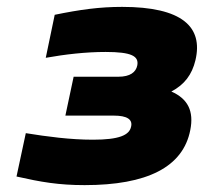

<svg xmlns="http://www.w3.org/2000/svg" viewBox="-20 -529 593 558"><path d="M324 -306H194L170 -193H311C349 -193 366 -182 361 -161C356 -136 326 -123 250 -123C184 -123 117 -132 55 -142L28 -16C99 0 150 9 226 9C407 9 512 -43 533 -151C544 -206 526 -242 478 -263C516 -283 538 -312 548 -354C571 -451 509 -509 335 -509C269 -509 212 -501 139 -486L113 -361C169 -371 229 -378 287 -378C362 -378 384 -366 379 -339C375 -319 358 -306 324 -306Z"/></svg>

Font: LT Wave Black
Style: Italic
Weight: 900
Designer: Daniel Lyons
Version: Version 2.5 (Glyphs App)